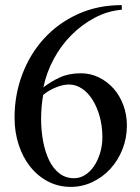

<svg xmlns="http://www.w3.org/2000/svg" viewBox="-20 -716 550 752"><path d="M457 -678Q401 -673 351 -646.5Q301 -620 260 -579Q219 -538 190.5 -485Q162 -432 150 -374Q180 -397 215 -413Q250 -429 297 -429Q334 -429 367 -413Q400 -397 424.5 -369.5Q449 -342 463 -304.5Q477 -267 477 -225Q477 -175 459.5 -131Q442 -87 412 -54.5Q382 -22 342 -3Q302 16 257 16Q209 16 168.5 -5Q128 -26 98.5 -63Q69 -100 53 -149.5Q37 -199 37 -255Q37 -344 67 -424Q97 -504 152 -564.5Q207 -625 284.5 -660.5Q362 -696 457 -696ZM149 -344Q145 -321 143 -297.5Q141 -274 141 -251Q141 -204 149 -162Q157 -120 172.5 -88Q188 -56 212.5 -37Q237 -18 270 -18Q293 -18 313 -30.5Q333 -43 348 -65Q363 -87 372 -116.5Q381 -146 381 -179Q381 -222 370.5 -259.5Q360 -297 342.5 -325Q325 -353 301 -369Q277 -385 250 -385Q227 -385 198.5 -373.5Q170 -362 149 -344Z"/></svg>

Font: New Athena Unicode
Style: Regular
Weight: 400
Designer: J. Rusten 1997; rev. by R. Hancock 2001, 2002, rev. by D. Mastronarde 2002-2021
Foundry: GreekKeys New Athena Unicode
Version: Version 5.008